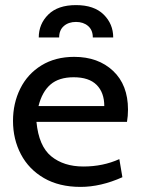

<svg xmlns="http://www.w3.org/2000/svg" viewBox="-20 -723 552 753"><path d="M31 -249Q31 -318 59.5 -375.5Q88 -433 142.5 -466.5Q197 -500 271 -500Q365 -500 423.5 -445Q482 -390 482 -293Q482 -268 478 -245H123Q132 -150 181 -110Q230 -70 307 -70Q384 -70 448 -99L460 -28Q375 10 296 10Q212 10 152.5 -24.5Q93 -59 62 -118Q31 -177 31 -249ZM389 -307Q389 -360 359 -390Q329 -420 269 -420Q211 -420 178 -391.5Q145 -363 131 -307ZM424 -576H344Q344 -605 325.5 -621Q307 -637 278 -637Q249 -637 230.5 -621Q212 -605 212 -576H132Q132 -629 169.5 -666Q207 -703 278 -703Q349 -703 386.5 -666Q424 -629 424 -576Z"/></svg>

Font: Cabin
Style: Regular
Weight: 400
Designer: Pablo Impallari
Foundry: Pablo Impallari. http://www.impallari.com Igino Marini. http://www.ikern.com
Version: Version 2.001